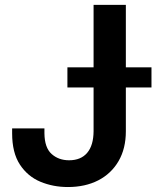

<svg xmlns="http://www.w3.org/2000/svg" viewBox="-20 -747 633 777"><path d="M358.7 -727.3H489.3V-215.9Q489.3 -146 459.9 -95.2Q430.4 -44.4 377.7 -17.2Q324.9 9.9 254.6 9.9Q195 9.9 143.5 -11.5Q92 -33 60.5 -81Q29.1 -128.9 29.1 -207.4V-227.3H159.8V-207.4Q160.5 -149.1 188.9 -123.8Q217.3 -98.4 259.6 -98.4Q307.2 -98.4 332.7 -128.4Q358.3 -158.4 358.7 -215.9ZM252.8 -393.1V-474.4H593V-393.1Z"/></svg>

Font: Inter Zeller Semi Bold
Style: Regular
Weight: 600
Designer: Rasmus Andersson; Joe Bland
Foundry: zeller
Version: Version 3.015;git-dec3a8cb1